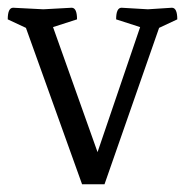

<svg xmlns="http://www.w3.org/2000/svg" viewBox="-30 -476 488 496"><path d="M240 0H182L37 -404L-10 -426Q-10 -456 4 -456L82 -452L155 -456Q169 -456 169 -426L107 -406L222 -83L332 -406L270 -426Q270 -456 284 -456L352 -452L414 -456Q428 -456 428 -426L381 -404Z"/></svg>

Font: Mate
Style: Regular
Weight: 400
Designer: Eduardo Rodriguez Tunni
Foundry: Eduardo Rodriguez Tunni
Version: Version 1.002